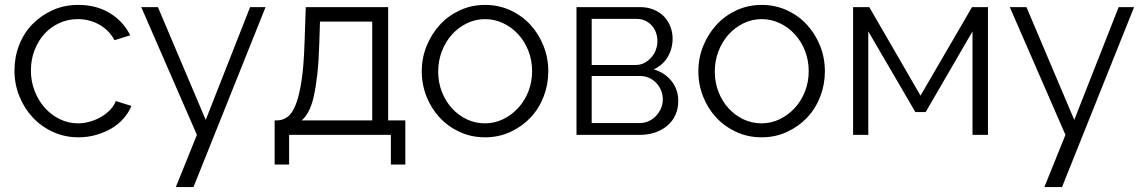

<svg xmlns="http://www.w3.org/2000/svg" viewBox="-20 -550 4665 783"><path d="M300 10Q244 10 196 -12Q148 -34 113.5 -71Q79 -108 59 -157.5Q39 -207 39 -262Q39 -317 58 -366Q77 -415 112 -451Q147 -487 194.5 -508.5Q242 -530 299 -530Q373 -530 428 -496.5Q483 -463 511 -406L447 -386Q425 -427 385 -449.5Q345 -472 297 -472Q257 -472 222 -456Q187 -440 161.5 -412Q136 -384 121 -345.5Q106 -307 106 -262Q106 -218 121.5 -178.5Q137 -139 163 -110Q189 -81 224 -64Q259 -47 298 -47Q323 -47 348.5 -54.5Q374 -62 394.5 -74.5Q415 -87 430.5 -103.5Q446 -120 452 -138L516 -118Q505 -91 484 -67Q463 -43 435 -26.5Q407 -10 372.5 0Q338 10 300 10Z M1063 -521 769 213H697L783 0L556 -521H624L819 -61L1000 -521Z M1100 121V-59H1110Q1132 -59 1151.5 -72.5Q1171 -86 1185.5 -122Q1200 -158 1209.5 -219.5Q1219 -281 1222 -377L1227 -521H1563V-59H1633V121H1574V0H1159V121ZM1498 -59V-462H1285L1282 -371Q1280 -300 1274 -247Q1268 -194 1259.5 -156.5Q1251 -119 1238 -95Q1225 -71 1210 -59Z M1958 10Q1902 10 1854.5 -12Q1807 -34 1773 -70.5Q1739 -107 1719.5 -156Q1700 -205 1700 -259Q1700 -314 1720 -363Q1740 -412 1774 -449Q1808 -486 1855.5 -508Q1903 -530 1958 -530Q2014 -530 2061.5 -508Q2109 -486 2143 -449Q2177 -412 2196.5 -363Q2216 -314 2216 -259Q2216 -205 2197 -156Q2178 -107 2143.5 -70.5Q2109 -34 2061.5 -12Q2014 10 1958 10ZM1767 -258Q1767 -214 1782 -175.5Q1797 -137 1823 -108.5Q1849 -80 1883.5 -63.5Q1918 -47 1958 -47Q1997 -47 2032 -64Q2067 -81 2093.5 -110Q2120 -139 2135 -177.5Q2150 -216 2150 -260Q2150 -304 2135 -342.5Q2120 -381 2093.5 -410Q2067 -439 2032 -455.5Q1997 -472 1958 -472Q1919 -472 1884 -455Q1849 -438 1823 -409Q1797 -380 1782 -341Q1767 -302 1767 -258Z M2331 0V-521H2590Q2622 -521 2647.5 -510Q2673 -499 2689.5 -481Q2706 -463 2714.5 -440Q2723 -417 2723 -393Q2723 -351 2703 -317.5Q2683 -284 2646 -267Q2691 -254 2718.5 -219.5Q2746 -185 2746 -138Q2746 -107 2734.5 -81.5Q2723 -56 2702 -38Q2681 -20 2652.5 -10Q2624 0 2589 0ZM2393 -48H2588Q2608 -48 2625.5 -56Q2643 -64 2655.5 -77.5Q2668 -91 2675.5 -108Q2683 -125 2683 -144Q2683 -164 2676 -181Q2669 -198 2657 -211Q2645 -224 2628 -232Q2611 -240 2592 -240H2393ZM2393 -285H2572Q2592 -285 2608 -293.5Q2624 -302 2636 -315.5Q2648 -329 2654.5 -346.5Q2661 -364 2661 -382Q2661 -401 2655 -417.5Q2649 -434 2637.5 -446.5Q2626 -459 2610.5 -466Q2595 -473 2576 -473H2393Z M3086 10Q3030 10 2982.5 -12Q2935 -34 2901 -70.5Q2867 -107 2847.5 -156Q2828 -205 2828 -259Q2828 -314 2848 -363Q2868 -412 2902 -449Q2936 -486 2983.5 -508Q3031 -530 3086 -530Q3142 -530 3189.5 -508Q3237 -486 3271 -449Q3305 -412 3324.5 -363Q3344 -314 3344 -259Q3344 -205 3325 -156Q3306 -107 3271.5 -70.5Q3237 -34 3189.5 -12Q3142 10 3086 10ZM2895 -258Q2895 -214 2910 -175.5Q2925 -137 2951 -108.5Q2977 -80 3011.5 -63.5Q3046 -47 3086 -47Q3125 -47 3160 -64Q3195 -81 3221.5 -110Q3248 -139 3263 -177.5Q3278 -216 3278 -260Q3278 -304 3263 -342.5Q3248 -381 3221.5 -410Q3195 -439 3160 -455.5Q3125 -472 3086 -472Q3047 -472 3012 -455Q2977 -438 2951 -409Q2925 -380 2910 -341Q2895 -302 2895 -258Z M3459 0V-521H3525L3734 -160L3944 -521H4009V0H3946V-422L3755 -93H3713L3521 -422V0Z M4605 -521 4311 213H4239L4325 0L4098 -521H4166L4361 -61L4542 -521Z"/></svg>

Font: Rising Sun Light
Style: Regular
Weight: 300
Designer: Matt McInerney, Pablo Impallari, Rodrigo Fuenzalida (Raleway font), Stephen Hutchings (Greek), Cristiano Sobral (main ch
Foundry: The Rising Sun Project Authors
Version: Version 4.327; ttfautohint (v1.8.4.7-5d5b-dirty)